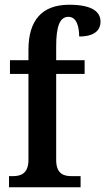

<svg xmlns="http://www.w3.org/2000/svg" viewBox="-20 -790 444 810"><path d="M18 0H320V-47H281C251 -47 217 -55 217 -115V-478H337V-536H217V-594C217 -679 232 -719 269 -719C305 -719 314 -673 314 -636C378 -636 404 -662 404 -699C404 -737 374 -770 272 -770C155 -770 100 -702 100 -580V-536H22V-478H100V-115C100 -55 64 -47 35 -47H18Z"/></svg>

Font: Noto Serif Tamil Condensed SemiBold
Style: Italic
Weight: 600
Width: 3
Italic angle: -12°
Designer: Indian Type Foundry, Tom Grace, and the Monotype Design Team
Foundry: Monotype Imaging Inc.
Version: Version 2.003